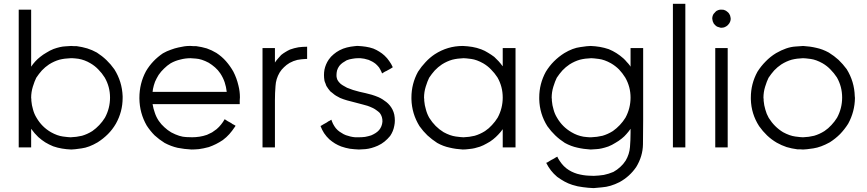

<svg xmlns="http://www.w3.org/2000/svg" viewBox="-20 -757 4497 996"><path d="M141.6 -411.1Q151.4 -425.8 163.1 -438.5Q174.8 -451.2 188.5 -461.9Q204.1 -474.6 221.7 -484.4Q238.3 -495.1 257.8 -502.9Q293.9 -515.6 318.4 -516.6Q341.8 -518.6 349.6 -518.6Q356.4 -518.6 364.3 -517.6Q371.1 -517.6 377.9 -517.6Q406.2 -513.7 432.6 -505.9Q458 -498 482.4 -484.4Q509.8 -466.8 532.2 -445.3Q554.7 -423.8 573.2 -397.5Q613.3 -334 616.2 -257.8Q616.2 -253.9 616.2 -249Q616.2 -177.7 581.1 -115.2Q563.5 -85 540 -61.5Q515.6 -37.1 486.3 -18.6Q441.4 7.8 403.3 12.7Q364.3 18.6 349.6 18.6Q325.2 17.6 301.8 13.7Q278.3 9.8 255.9 2Q234.4 -6.8 214.8 -18.6Q196.3 -30.3 178.7 -45.9Q168.9 -55.7 159.2 -66.4Q150.4 -77.1 141.6 -88.9Q141.6 -82 141.6 -74.2Q141.6 -67.4 141.6 -59.6Q141.6 -50.8 141.6 -42Q141.6 -32.2 141.6 -23.4Q141.6 -15.6 141.6 -7.8Q141.6 0 141.6 7.8Q139.6 7.8 138.7 7.8Q136.7 7.8 134.8 7.8Q128.9 7.8 123 7.8Q117.2 7.8 111.3 7.8Q107.4 7.8 103.5 7.8Q99.6 7.8 95.7 7.8Q91.8 7.8 86.9 7.8Q82 7.8 77.1 7.8Q77.1 5.9 77.1 3.9Q77.1 2 77.1 0Q77.1 -80.1 77.1 -159.2Q77.1 -238.3 77.1 -318.4Q77.1 -373 77.1 -427.7Q77.1 -482.4 77.1 -537.1Q77.1 -579.1 77.1 -622.1Q77.1 -665 77.1 -707Q79.1 -707 81.1 -707Q83 -707 85 -707Q89.8 -707 95.7 -707Q101.6 -707 107.4 -707Q111.3 -707 115.2 -707Q119.1 -707 123 -707Q127.9 -707 132.8 -707Q137.7 -707 141.6 -707Q141.6 -706.1 141.6 -704.1Q141.6 -702.1 141.6 -700.2Q141.6 -664.1 141.6 -627.9Q141.6 -591.8 141.6 -556.6Q141.6 -531.2 141.6 -506.8Q141.6 -482.4 141.6 -458Q141.6 -449.2 141.6 -441.4Q141.6 -433.6 141.6 -424.8Q141.6 -421.9 141.6 -418Q141.6 -415 141.6 -411.1ZM141.6 -250Q142.6 -246.1 142.6 -242.2Q142.6 -238.3 142.6 -234.4Q144.5 -210.9 151.4 -188.5Q157.2 -166 169.9 -145.5Q183.6 -122.1 202.1 -103.5Q220.7 -85 244.1 -71.3Q277.3 -52.7 306.6 -48.8Q335.9 -44.9 346.7 -44.9Q377 -45.9 405.3 -52.7Q432.6 -60.5 459 -77.1Q478.5 -90.8 495.1 -108.4Q511.7 -126 524.4 -146.5Q550.8 -195.3 550.8 -251Q550.8 -306.6 523.4 -354.5Q508.8 -377.9 490.2 -396.5Q472.7 -415 449.2 -428.7Q434.6 -437.5 418.9 -443.4Q403.3 -449.2 386.7 -452.1Q382.8 -452.1 377.9 -453.1Q372.1 -454.1 369.1 -454.1Q363.3 -455.1 355.5 -455.1Q347.7 -455.1 346.7 -455.1Q315.4 -454.1 288.1 -447.3Q260.7 -439.5 234.4 -422.9Q213.9 -409.2 197.3 -391.6Q181.6 -374 168 -353.5Q159.2 -335.9 150.4 -307.6Q141.6 -279.3 141.6 -250Z M771.5 -216.8Q775.4 -193.4 783.2 -171.9Q790 -150.4 803.7 -129.9Q816.4 -111.3 833 -96.7Q848.6 -82 868.2 -70.3Q912.1 -46.9 946.3 -45.9Q981.4 -44.9 974.6 -44.9Q995.1 -44.9 1014.6 -47.9Q1034.2 -50.8 1053.7 -57.6Q1067.4 -63.5 1080.1 -70.3Q1091.8 -78.1 1103.5 -86.9Q1117.2 -98.6 1127 -111.3Q1136.7 -123 1145.5 -138.7Q1146.5 -137.7 1148.4 -136.7Q1150.4 -135.7 1151.4 -134.8Q1157.2 -130.9 1162.1 -127.9Q1168 -125 1172.9 -122.1Q1176.8 -120.1 1179.7 -118.2Q1183.6 -115.2 1186.5 -113.3Q1190.4 -111.3 1194.3 -109.4Q1198.2 -106.4 1202.1 -104.5Q1201.2 -102.5 1200.2 -101.6Q1199.2 -99.6 1198.2 -98.6Q1184.6 -78.1 1169.9 -61.5Q1155.3 -44.9 1135.7 -30.3Q1118.2 -18.6 1100.6 -9.8Q1083 -1 1063.5 5.9Q1034.2 13.7 1011.7 16.6Q989.3 18.6 973.6 18.6Q935.5 16.6 901.4 9.8Q867.2 2 834 -15.6Q805.7 -33.2 782.2 -54.7Q759.8 -77.1 741.2 -105.5Q704.1 -169.9 703.1 -246.1Q703.1 -248 703.1 -249Q703.1 -324.2 737.3 -387.7Q753.9 -416 776.4 -439.5Q797.9 -461.9 825.2 -480.5Q845.7 -492.2 866.2 -499Q886.7 -506.8 905.3 -510.7Q939.5 -518.6 960 -518.6Q980.5 -518.6 969.7 -518.6Q976.6 -518.6 984.4 -517.6Q991.2 -517.6 998 -517.6Q1026.4 -513.7 1052.7 -505.9Q1078.1 -497.1 1102.5 -482.4Q1130.9 -463.9 1152.3 -439.5Q1173.8 -415 1190.4 -385.7Q1208 -351.6 1216.8 -313.5Q1224.6 -283.2 1224.6 -252Q1224.6 -244.1 1223.6 -237.3Q1223.6 -234.4 1223.6 -232.4Q1223.6 -230.5 1223.6 -228.5Q1223.6 -225.6 1223.6 -222.7Q1223.6 -219.7 1223.6 -216.8Q1221.7 -216.8 1219.7 -216.8Q1217.8 -216.8 1215.8 -216.8Q1161.1 -216.8 1106.4 -216.8Q1051.8 -216.8 997.1 -216.8Q960.9 -216.8 924.8 -216.8Q888.7 -216.8 852.5 -216.8Q842.8 -216.8 832 -216.8Q821.3 -216.8 810.5 -216.8Q800.8 -216.8 791 -216.8Q781.2 -216.8 771.5 -216.8ZM771.5 -280.3Q793.9 -280.3 816.4 -280.3Q838.9 -280.3 860.4 -280.3Q894.5 -280.3 927.7 -280.3Q961.9 -280.3 995.1 -280.3Q1036.1 -280.3 1076.2 -280.3Q1116.2 -280.3 1156.2 -280.3Q1153.3 -306.6 1145.5 -330.1Q1137.7 -353.5 1123 -376Q1111.3 -393.6 1095.7 -407.2Q1080.1 -420.9 1062.5 -431.6Q1025.4 -451.2 996.1 -453.1Q966.8 -455.1 969.7 -455.1Q941.4 -455.1 916 -448.2Q889.6 -442.4 865.2 -428.7Q846.7 -417 831.1 -401.4Q815.4 -386.7 802.7 -368.2Q792 -350.6 784.2 -333Q777.3 -314.5 773.4 -294.9Q772.5 -291 772.5 -287.1Q771.5 -284.2 771.5 -280.3Z M1406.2 -432.6Q1413.1 -443.4 1421.9 -453.1Q1429.7 -462.9 1438.5 -471.7Q1449.2 -480.5 1460.9 -487.3Q1471.7 -494.1 1484.4 -500Q1505.9 -507.8 1528.3 -511.7Q1550.8 -514.6 1573.2 -514.6Q1573.2 -512.7 1573.2 -510.7Q1573.2 -508.8 1573.2 -506.8Q1573.2 -501 1573.2 -495.1Q1573.2 -489.3 1573.2 -483.4Q1573.2 -480.5 1573.2 -476.6Q1573.2 -472.7 1573.2 -468.8Q1573.2 -463.9 1573.2 -460Q1573.2 -456.1 1573.2 -451.2Q1571.3 -451.2 1570.3 -451.2Q1568.4 -451.2 1566.4 -451.2Q1543 -450.2 1522.5 -446.3Q1502 -441.4 1482.4 -430.7Q1465.8 -420.9 1453.1 -408.2Q1440.4 -396.5 1430.7 -380.9Q1411.1 -347.7 1409.2 -310.5Q1406.2 -274.4 1406.2 -237.3Q1406.2 -213.9 1406.2 -190.4Q1406.2 -167 1406.2 -143.6Q1406.2 -122.1 1406.2 -99.6Q1406.2 -77.1 1406.2 -55.7Q1406.2 -40 1406.2 -23.4Q1406.2 -7.8 1406.2 7.8Q1404.3 7.8 1403.3 7.8Q1401.4 7.8 1399.4 7.8Q1393.6 7.8 1387.7 7.8Q1381.8 7.8 1376 7.8Q1372.1 7.8 1368.2 7.8Q1364.3 7.8 1360.4 7.8Q1356.4 7.8 1351.6 7.8Q1346.7 7.8 1341.8 7.8Q1341.8 5.9 1341.8 3.9Q1341.8 2 1341.8 0Q1341.8 -56.6 1341.8 -113.3Q1341.8 -170.9 1341.8 -227.5Q1341.8 -266.6 1341.8 -305.7Q1341.8 -344.7 1341.8 -383.8Q1341.8 -414.1 1341.8 -445.3Q1341.8 -476.6 1341.8 -507.8Q1343.8 -507.8 1345.7 -507.8Q1347.7 -507.8 1349.6 -507.8Q1354.5 -507.8 1360.4 -507.8Q1366.2 -507.8 1372.1 -507.8Q1376 -507.8 1379.9 -507.8Q1383.8 -507.8 1387.7 -507.8Q1392.6 -507.8 1397.5 -507.8Q1402.3 -507.8 1406.2 -507.8Q1406.2 -505.9 1406.2 -503.9Q1406.2 -502 1406.2 -500Q1406.2 -489.3 1406.2 -477.5Q1406.2 -466.8 1406.2 -455.1Q1406.2 -450.2 1406.2 -445.3Q1406.2 -440.4 1406.2 -434.6Q1406.2 -434.6 1406.2 -433.6Q1406.2 -433.6 1406.2 -432.6Z M1837.9 -518.6Q1858.4 -517.6 1877.9 -514.6Q1897.5 -511.7 1917 -504.9Q1933.6 -498 1947.3 -489.3Q1961.9 -480.5 1974.6 -468.8Q1989.3 -455.1 1999 -440.4Q2009.8 -425.8 2017.6 -408.2Q2015.6 -407.2 2014.6 -406.2Q2012.7 -405.3 2011.7 -404.3Q2006.8 -401.4 2002 -398.4Q1996.1 -395.5 1991.2 -392.6Q1988.3 -390.6 1984.4 -388.7Q1981.4 -386.7 1977.5 -385.7Q1973.6 -382.8 1969.7 -380.9Q1965.8 -378.9 1961.9 -376Q1961.9 -376 1961.9 -376Q1960.9 -378.9 1959 -383.8Q1953.1 -396.5 1946.3 -407.2Q1938.5 -417 1928.7 -425.8Q1919.9 -432.6 1911.1 -437.5Q1902.3 -442.4 1892.6 -446.3Q1868.2 -454.1 1849.6 -455.1Q1831.1 -455.1 1837.9 -455.1Q1822.3 -455.1 1807.6 -452.1Q1793 -450.2 1778.3 -444.3Q1767.6 -438.5 1757.8 -431.6Q1748 -424.8 1740.2 -415Q1732.4 -404.3 1728.5 -391.6Q1725.6 -378.9 1725.6 -369.1Q1725.6 -367.2 1725.6 -365.2Q1725.6 -363.3 1725.6 -361.3Q1726.6 -352.5 1729.5 -344.7Q1733.4 -336.9 1738.3 -331.1Q1747.1 -320.3 1757.8 -314.5Q1768.6 -307.6 1780.3 -301.8Q1810.5 -289.1 1843.8 -281.2Q1876 -274.4 1908.2 -265.6Q1917 -262.7 1925.8 -259.8Q1934.6 -256.8 1943.4 -252.9Q1964.8 -243.2 1984.4 -227.5Q2003.9 -211.9 2015.6 -189.5Q2018.6 -182.6 2021.5 -175.8Q2023.4 -168.9 2025.4 -162.1Q2028.3 -146.5 2028.3 -131.8Q2028.3 -118.2 2025.4 -104.5Q2020.5 -76.2 2003.9 -51.8Q1990.2 -35.2 1974.6 -22.5Q1959 -9.8 1939.5 -1Q1906.2 13.7 1876 16.6Q1845.7 18.6 1841.8 18.6Q1818.4 17.6 1794.9 14.6Q1772.5 10.7 1750 2.9Q1732.4 -3.9 1717.8 -12.7Q1702.1 -22.5 1688.5 -34.2Q1672.9 -48.8 1661.1 -66.4Q1650.4 -83 1642.6 -103.5Q1643.6 -104.5 1645.5 -104.5Q1646.5 -105.5 1648.4 -106.4Q1653.3 -109.4 1658.2 -112.3Q1664.1 -115.2 1668.9 -118.2Q1671.9 -120.1 1675.8 -122.1Q1678.7 -125 1682.6 -127Q1686.5 -128.9 1690.4 -130.9Q1694.3 -133.8 1698.2 -135.7Q1699.2 -135.7 1699.2 -135.7Q1700.2 -132.8 1702.1 -127Q1707 -114.3 1713.9 -103.5Q1720.7 -91.8 1731.4 -82Q1741.2 -73.2 1752 -67.4Q1761.7 -60.5 1774.4 -55.7Q1786.1 -51.8 1797.9 -48.8Q1810.5 -45.9 1822.3 -44.9Q1825.2 -44.9 1827.1 -44.9Q1829.1 -44.9 1832 -44.9Q1833 -44.9 1836.9 -44.9Q1840.8 -44.9 1841.8 -44.9Q1858.4 -44.9 1874 -46.9Q1889.6 -49.8 1905.3 -54.7Q1917 -59.6 1927.7 -66.4Q1937.5 -72.3 1946.3 -82Q1961.9 -100.6 1963.9 -126Q1964.8 -151.4 1950.2 -170.9Q1942.4 -178.7 1933.6 -184.6Q1924.8 -191.4 1915 -196.3Q1898.4 -204.1 1886.7 -208Q1875 -211.9 1862.3 -214.8Q1841.8 -219.7 1821.3 -225.6Q1800.8 -230.5 1780.3 -236.3Q1771.5 -239.3 1761.7 -242.2Q1752.9 -245.1 1744.1 -249Q1719.7 -260.7 1707 -272.5Q1694.3 -283.2 1693.4 -283.2Q1687.5 -290 1682.6 -296.9Q1677.7 -303.7 1672.9 -311.5Q1669.9 -318.4 1668 -325.2Q1665 -331.1 1663.1 -338.9Q1658.2 -368.2 1663.1 -395.5Q1668.9 -423.8 1685.5 -448.2Q1696.3 -463.9 1710.9 -475.6Q1724.6 -487.3 1741.2 -496.1Q1759.8 -505.9 1779.3 -510.7Q1798.8 -515.6 1820.3 -517.6Q1823.2 -517.6 1830.1 -518.6Q1837.9 -518.6 1837.9 -518.6Z M2587.9 -413.1Q2587.9 -419.9 2587.9 -427.7Q2587.9 -434.6 2587.9 -441.4Q2587.9 -450.2 2587.9 -460Q2587.9 -468.8 2587.9 -477.5Q2587.9 -485.4 2587.9 -492.2Q2587.9 -500 2587.9 -507.8Q2589.8 -507.8 2591.8 -507.8Q2593.8 -507.8 2595.7 -507.8Q2597.7 -507.8 2599.6 -507.8Q2600.6 -507.8 2602.5 -507.8Q2606.4 -507.8 2610.4 -507.8Q2614.3 -507.8 2619.1 -507.8Q2623 -507.8 2627 -507.8Q2630.9 -507.8 2634.8 -507.8Q2639.6 -507.8 2644.5 -507.8Q2649.4 -507.8 2654.3 -507.8Q2654.3 -505.9 2654.3 -503.9Q2654.3 -502 2654.3 -500Q2654.3 -443.4 2654.3 -386.7Q2654.3 -329.1 2654.3 -272.5Q2654.3 -233.4 2654.3 -194.3Q2654.3 -155.3 2654.3 -116.2Q2654.3 -85.9 2654.3 -54.7Q2654.3 -23.4 2654.3 7.8Q2652.3 7.8 2650.4 7.8Q2648.4 7.8 2646.5 7.8Q2640.6 7.8 2634.8 7.8Q2628.9 7.8 2623 7.8Q2619.1 7.8 2615.2 7.8Q2611.3 7.8 2607.4 7.8Q2602.5 7.8 2597.7 7.8Q2592.8 7.8 2587.9 7.8Q2587.9 5.9 2587.9 3.9Q2587.9 2 2587.9 0Q2587.9 -12.7 2587.9 -25.4Q2587.9 -38.1 2587.9 -51.8Q2587.9 -60.5 2587.9 -69.3Q2587.9 -78.1 2587.9 -86.9Q2577.1 -71.3 2564.5 -58.6Q2552.7 -45.9 2538.1 -34.2Q2522.5 -21.5 2504.9 -12.7Q2488.3 -2.9 2469.7 3.9Q2440.4 13.7 2418 15.6Q2395.5 18.6 2380.9 18.6Q2344.7 16.6 2312.5 8.8Q2279.3 2 2248 -15.6Q2220.7 -33.2 2197.3 -54.7Q2174.8 -76.2 2156.2 -102.5Q2116.2 -167 2114.3 -243.2Q2114.3 -247.1 2114.3 -251Q2114.3 -322.3 2148.4 -384.8Q2166 -412.1 2187.5 -434.6Q2209 -458 2235.4 -475.6Q2268.6 -497.1 2304.7 -507.8Q2340.8 -518.6 2380.9 -518.6Q2405.3 -517.6 2429.7 -513.7Q2453.1 -509.8 2476.6 -501Q2495.1 -494.1 2511.7 -483.4Q2528.3 -473.6 2543.9 -461.9Q2555.7 -451.2 2566.4 -439.5Q2577.1 -427.7 2586.9 -414.1Q2587.9 -414.1 2587.9 -414.1Q2587.9 -413.1 2587.9 -413.1ZM2179.7 -250Q2179.7 -246.1 2180.7 -242.2Q2180.7 -238.3 2180.7 -234.4Q2182.6 -210.9 2189.5 -188.5Q2195.3 -166 2207 -145.5Q2221.7 -122.1 2240.2 -103.5Q2258.8 -85 2281.2 -71.3Q2315.4 -52.7 2344.7 -48.8Q2374 -44.9 2384.8 -44.9Q2415 -45.9 2442.4 -52.7Q2469.7 -60.5 2496.1 -77.1Q2516.6 -90.8 2532.2 -108.4Q2548.8 -126 2561.5 -146.5Q2587.9 -195.3 2587.9 -251Q2587.9 -307.6 2560.5 -355.5Q2545.9 -377.9 2527.3 -396.5Q2509.8 -415 2486.3 -428.7Q2453.1 -447.3 2424.8 -451.2Q2395.5 -455.1 2384.8 -455.1Q2353.5 -454.1 2326.2 -447.3Q2298.8 -439.5 2272.5 -422.9Q2252 -409.2 2235.4 -391.6Q2219.7 -374 2206.1 -353.5Q2197.3 -335.9 2188.5 -307.6Q2179.7 -279.3 2179.7 -250Z M3251 -411.1Q3251 -418 3251 -425.8Q3251 -432.6 3251 -440.4Q3251 -449.2 3251 -458Q3251 -467.8 3251 -476.6Q3251 -484.4 3251 -492.2Q3251 -500 3251 -507.8Q3252.9 -507.8 3254.9 -507.8Q3256.8 -507.8 3258.8 -507.8Q3260.7 -507.8 3262.7 -507.8Q3263.7 -507.8 3265.6 -507.8Q3269.5 -507.8 3273.4 -507.8Q3277.3 -507.8 3281.2 -507.8Q3285.2 -507.8 3289.1 -507.8Q3293 -507.8 3296.9 -507.8Q3301.8 -507.8 3306.6 -507.8Q3311.5 -507.8 3316.4 -507.8Q3316.4 -505.9 3316.4 -503.9Q3316.4 -502 3316.4 -500Q3316.4 -446.3 3316.4 -391.6Q3316.4 -337.9 3316.4 -283.2Q3316.4 -246.1 3316.4 -209Q3316.4 -171.9 3316.4 -134.8Q3316.4 -72.3 3315.4 -8.8Q3314.5 53.7 3280.3 109.4Q3263.7 133.8 3242.2 153.3Q3220.7 172.9 3194.3 187.5Q3146.5 211.9 3102.5 214.8Q3059.6 218.8 3059.6 218.8Q3031.2 217.8 3003.9 213.9Q2976.6 210.9 2949.2 202.1Q2927.7 195.3 2908.2 184.6Q2888.7 173.8 2870.1 160.2Q2851.6 144.5 2837.9 127Q2824.2 109.4 2813.5 87.9Q2815.4 86.9 2817.4 85.9Q2818.4 85 2820.3 85Q2825.2 81.1 2831.1 78.1Q2835.9 75.2 2840.8 72.3Q2844.7 70.3 2848.6 68.4Q2851.6 66.4 2855.5 64.5Q2859.4 62.5 2863.3 59.6Q2867.2 57.6 2871.1 55.7Q2872.1 57.6 2873 59.6Q2874 60.5 2874 62.5Q2882.8 78.1 2893.6 91.8Q2903.3 104.5 2918 116.2Q2930.7 126 2944.3 132.8Q2958 139.6 2973.6 144.5Q3005.9 153.3 3034.2 154.3Q3063.5 155.3 3059.6 155.3Q3086.9 154.3 3112.3 150.4Q3136.7 145.5 3162.1 134.8Q3181.6 124 3197.3 109.4Q3212.9 95.7 3225.6 76.2Q3245.1 43 3248 5.9Q3251 -30.3 3251 -68.4Q3251 -73.2 3251 -79.1Q3251 -84 3251 -88.9Q3241.2 -74.2 3229.5 -61.5Q3218.8 -48.8 3205.1 -38.1Q3189.5 -25.4 3171.9 -15.6Q3155.3 -4.9 3135.7 2.9Q3098.6 15.6 3075.2 16.6Q3050.8 18.6 3043.9 18.6Q3007.8 16.6 2974.6 8.8Q2942.4 2 2910.2 -15.6Q2882.8 -33.2 2860.4 -54.7Q2837.9 -76.2 2819.3 -102.5Q2779.3 -166 2777.3 -242.2Q2777.3 -246.1 2777.3 -251Q2777.3 -322.3 2811.5 -384.8Q2830.1 -415 2853.5 -438.5Q2877.9 -462.9 2907.2 -481.4Q2951.2 -507.8 2990.2 -512.7Q3028.3 -518.6 3043.9 -518.6Q3068.4 -517.6 3091.8 -513.7Q3114.3 -509.8 3137.7 -502Q3159.2 -493.2 3177.7 -481.4Q3196.3 -469.7 3213.9 -454.1Q3223.6 -445.3 3231.4 -435.5Q3240.2 -426.8 3248 -416Q3249 -415 3249 -414.1Q3250 -412.1 3251 -411.1ZM2841.8 -250Q2842.8 -246.1 2842.8 -242.2Q2842.8 -238.3 2842.8 -234.4Q2844.7 -210.9 2851.6 -188.5Q2857.4 -166 2870.1 -145.5Q2883.8 -122.1 2902.3 -103.5Q2920.9 -85 2944.3 -71.3Q2959 -62.5 2974.6 -56.6Q2990.2 -50.8 3006.8 -47.9Q3009.8 -47.9 3015.6 -46.9Q3020.5 -45.9 3024.4 -45.9Q3030.3 -44.9 3038.1 -44.9Q3045.9 -44.9 3046.9 -44.9Q3077.1 -45.9 3105.5 -52.7Q3132.8 -60.5 3159.2 -77.1Q3178.7 -90.8 3195.3 -108.4Q3211.9 -126 3224.6 -146.5Q3251 -195.3 3251 -251Q3251 -306.6 3223.6 -354.5Q3209 -377.9 3191.4 -396.5Q3172.9 -415 3149.4 -428.7Q3116.2 -447.3 3086.9 -451.2Q3057.6 -455.1 3046.9 -455.1Q3015.6 -454.1 2988.3 -447.3Q2960.9 -439.5 2934.6 -422.9Q2914.1 -409.2 2897.5 -391.6Q2881.8 -374 2868.2 -353.5Q2859.4 -335.9 2850.6 -307.6Q2841.8 -279.3 2841.8 -250Z M3470.7 0Q3470.7 -26.4 3470.7 -51.8Q3470.7 -78.1 3470.7 -104.5Q3470.7 -161.1 3470.7 -217.8Q3470.7 -275.4 3470.7 -332Q3470.7 -388.7 3470.7 -446.3Q3470.7 -502.9 3470.7 -559.6Q3470.7 -604.5 3470.7 -648.4Q3470.7 -693.4 3470.7 -737.3Q3472.7 -737.3 3474.6 -737.3Q3476.6 -737.3 3478.5 -737.3Q3483.4 -737.3 3489.3 -737.3Q3495.1 -737.3 3501 -737.3Q3504.9 -737.3 3508.8 -737.3Q3512.7 -737.3 3516.6 -737.3Q3521.5 -737.3 3526.4 -737.3Q3531.2 -737.3 3535.2 -737.3Q3535.2 -735.4 3535.2 -733.4Q3535.2 -731.4 3535.2 -730.5Q3535.2 -647.5 3535.2 -564.5Q3535.2 -481.4 3535.2 -398.4Q3535.2 -340.8 3535.2 -284.2Q3535.2 -227.5 3535.2 -169.9Q3535.2 -126 3535.2 -81.1Q3535.2 -37.1 3535.2 7.8Q3533.2 7.8 3532.2 7.8Q3530.3 7.8 3528.3 7.8Q3522.5 7.8 3516.6 7.8Q3510.7 7.8 3504.9 7.8Q3501 7.8 3497.1 7.8Q3493.2 7.8 3489.3 7.8Q3485.4 7.8 3480.5 7.8Q3475.6 7.8 3470.7 7.8Q3470.7 5.9 3470.7 3.9Q3470.7 2 3470.7 0Z M3722.7 -613.3Q3721.7 -613.3 3720.7 -613.3Q3718.8 -613.3 3717.8 -613.3Q3712.9 -614.3 3708 -616.2Q3704.1 -617.2 3699.2 -619.1Q3694.3 -623 3690.4 -626Q3686.5 -629.9 3682.6 -634.8Q3675.8 -646.5 3674.8 -660.2Q3674.8 -673.8 3681.6 -684.6Q3685.5 -689.5 3689.5 -693.4Q3693.4 -698.2 3698.2 -701.2Q3708 -706.1 3715.8 -707Q3724.6 -707 3722.7 -707Q3728.5 -707 3734.4 -706.1Q3740.2 -704.1 3746.1 -701.2Q3751 -698.2 3754.9 -694.3Q3759.8 -690.4 3762.7 -685.5Q3768.6 -676.8 3769.5 -667Q3770.5 -664.1 3770.5 -660.2Q3770.5 -654.3 3768.6 -647.5Q3767.6 -644.5 3766.6 -642.6Q3765.6 -639.6 3763.7 -636.7Q3761.7 -633.8 3759.8 -631.8Q3757.8 -628.9 3755.9 -627Q3755.9 -627 3755.9 -627Q3755.9 -627 3755.9 -627Q3752.9 -624 3750 -622.1Q3748 -620.1 3745.1 -619.1Q3742.2 -617.2 3739.3 -616.2Q3736.3 -615.2 3733.4 -614.3Q3728.5 -613.3 3725.6 -613.3Q3722.7 -613.3 3722.7 -613.3ZM3690.4 0Q3690.4 -17.6 3690.4 -36.1Q3690.4 -53.7 3690.4 -71.3Q3690.4 -110.4 3690.4 -149.4Q3690.4 -188.5 3690.4 -227.5Q3690.4 -266.6 3690.4 -305.7Q3690.4 -344.7 3690.4 -383.8Q3690.4 -414.1 3690.4 -445.3Q3690.4 -476.6 3690.4 -507.8Q3692.4 -507.8 3694.3 -507.8Q3696.3 -507.8 3697.3 -507.8Q3703.1 -507.8 3709 -507.8Q3714.8 -507.8 3720.7 -507.8Q3724.6 -507.8 3728.5 -507.8Q3732.4 -507.8 3736.3 -507.8Q3741.2 -507.8 3746.1 -507.8Q3750 -507.8 3754.9 -507.8Q3754.9 -505.9 3754.9 -503.9Q3754.9 -502 3754.9 -500Q3754.9 -443.4 3754.9 -386.7Q3754.9 -329.1 3754.9 -272.5Q3754.9 -233.4 3754.9 -194.3Q3754.9 -155.3 3754.9 -116.2Q3754.9 -85.9 3754.9 -54.7Q3754.9 -23.4 3754.9 7.8Q3752.9 7.8 3751 7.8Q3750 7.8 3748 7.8Q3742.2 7.8 3736.3 7.8Q3730.5 7.8 3724.6 7.8Q3720.7 7.8 3716.8 7.8Q3712.9 7.8 3709 7.8Q3704.1 7.8 3700.2 7.8Q3695.3 7.8 3690.4 7.8Q3690.4 5.9 3690.4 3.9Q3690.4 2 3690.4 0Z M4145.5 18.6Q4137.7 18.6 4130.9 17.6Q4123 17.6 4116.2 17.6Q4086.9 13.7 4060.5 5.9Q4034.2 -2.9 4009.8 -16.6Q3981.4 -33.2 3959 -54.7Q3936.5 -76.2 3918 -102.5Q3877 -166 3875 -242.2Q3875 -246.1 3875 -251Q3875 -322.3 3909.2 -384.8Q3927.7 -414.1 3952.1 -438.5Q3975.6 -462.9 4005.9 -481.4Q4060.5 -512.7 4105.5 -515.6Q4149.4 -518.6 4145.5 -518.6Q4181.6 -516.6 4214.8 -508.8Q4247.1 -502 4279.3 -484.4Q4307.6 -466.8 4330.1 -446.3Q4352.5 -424.8 4372.1 -398.4Q4412.1 -334 4414.1 -257.8Q4415 -252.9 4415 -249Q4414.1 -177.7 4379.9 -115.2Q4361.3 -85.9 4337.9 -61.5Q4313.5 -37.1 4284.2 -18.6Q4238.3 6.8 4199.2 12.7Q4160.2 18.6 4145.5 18.6ZM3940.4 -250Q3940.4 -246.1 3941.4 -242.2Q3941.4 -238.3 3941.4 -234.4Q3943.4 -210.9 3950.2 -188.5Q3956.1 -166 3967.8 -145.5Q3982.4 -122.1 4001 -103.5Q4019.5 -85 4042 -71.3Q4076.2 -52.7 4105.5 -48.8Q4134.8 -44.9 4145.5 -44.9Q4175.8 -45.9 4203.1 -52.7Q4230.5 -60.5 4256.8 -77.1Q4277.3 -90.8 4293 -108.4Q4309.6 -126 4322.3 -146.5Q4348.6 -195.3 4348.6 -251Q4348.6 -307.6 4321.3 -355.5Q4306.6 -377.9 4288.1 -396.5Q4270.5 -415 4247.1 -428.7Q4213.9 -447.3 4185.5 -451.2Q4156.2 -455.1 4145.5 -455.1Q4114.3 -454.1 4086.9 -447.3Q4059.6 -439.5 4033.2 -422.9Q4012.7 -409.2 3996.1 -391.6Q3980.5 -374 3966.8 -353.5Q3958 -335.9 3949.2 -307.6Q3940.4 -279.3 3940.4 -250Z"/></svg>

Font: LeFont
Style: Light
Weight: 300
Designer: Leryon MEDIA
Version: Version 1.0